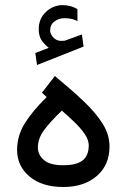

<svg xmlns="http://www.w3.org/2000/svg" viewBox="-20 -749 506 767"><path d="M174.8 -558.1Q158.2 -570.8 146.5 -587.4Q134.8 -604 134.8 -632.8Q134.8 -674.8 163.8 -701.7Q192.9 -728.5 230 -728.5Q262.2 -728.5 289.1 -712.9L289.6 -664.6Q274.4 -672.4 261.2 -674.3Q248 -676.3 236.8 -676.3Q215.8 -676.3 198 -663.6Q180.2 -650.9 180.2 -626.5Q180.7 -611.3 195.6 -596.9Q210.4 -582.5 237.8 -586.4Q238.8 -586.4 240 -586.9Q241.2 -587.4 242.7 -587.9L307.1 -611.3L314 -563L127.9 -489.3L121.1 -537.1ZM166.5 -361.3 147.5 -378.4 199.2 -445.3Q263.7 -392.1 312.7 -345.9Q361.8 -299.8 389.6 -255.6Q417.5 -211.4 417.5 -164.1Q417.5 -89.8 366.7 -45.9Q315.9 -2 232.9 -2Q147.9 -2 98.1 -43.7Q48.3 -85.4 48.3 -149.9Q48.3 -206.5 78.6 -255.6Q108.9 -304.7 166.5 -361.3ZM334.5 -168Q334.5 -190.4 318.1 -214.1Q301.8 -237.8 277.1 -261.5Q252.4 -285.2 227.1 -307.1Q182.1 -264.2 156.7 -230.2Q131.3 -196.3 131.3 -159.2Q131.3 -130.9 155.3 -109.9Q179.2 -88.9 232.4 -88.9Q286.1 -88.9 310.3 -108.4Q334.5 -127.9 334.5 -168Z"/></svg>

Font: Vazirmatn RD FD
Style: Regular
Weight: 400
Designer: Saber Rastikerdar
Foundry: Saber Rastikerdar
Version: Version 33.003